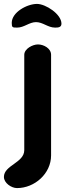

<svg xmlns="http://www.w3.org/2000/svg" viewBox="-54 -747 355 981"><path d="M-34 157C-34 188 4 214 33 214C123 214 207 140 207 47V-467C207 -500 169 -520 140 -520C113 -520 70 -498 70 -467V20C70 85 -34 97 -34 157ZM6 -630C6 -606 10 -606 34 -606C69 -606 96 -634 130 -634C165 -634 191 -606 227 -606C241 -606 260 -606 260 -626C260 -675 179 -727 135 -727C85 -727 6 -685 6 -630Z"/></svg>

Font: Asimov Print
Style: Regular
Weight: 500
Designer: Google
Version: Version 2.000980: 2014